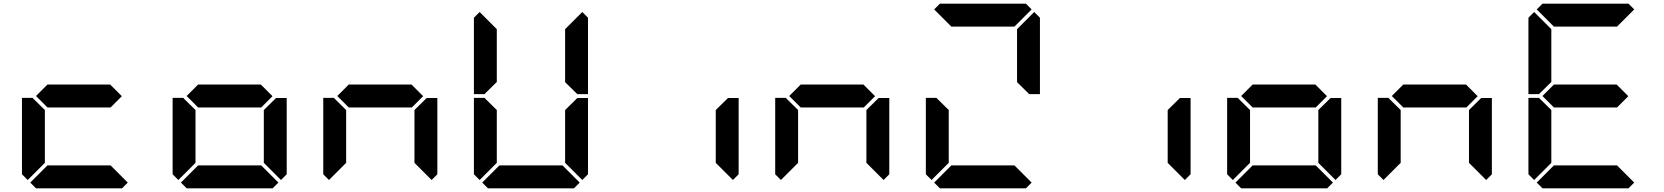

<svg xmlns="http://www.w3.org/2000/svg" viewBox="-20 -1020 9016 1040"><path d="M577 -562 640 -499 579 -438H237L175 -500L237 -562ZM130 -45 99 -76V-490H157L161 -485L223 -424V-138ZM672 -31 641 0H175L144 -31L237 -124H579Z M1393 -562 1456 -499 1395 -438H1053L991 -500L1053 -562ZM946 -45 915 -76V-490H973L977 -485L1039 -424V-138ZM1471 -485 1475 -489H1533V-76L1502 -45L1409 -138V-424ZM1488 -31 1457 0H991L960 -31L1053 -124H1395Z M2209 -562 2272 -499 2211 -438H1869L1807 -500L1869 -562ZM1762 -45 1731 -76V-490H1789L1793 -485L1855 -424V-138ZM2287 -485 2291 -489H2349V-76L2318 -45L2225 -138V-424Z M2609 -515 2605 -510H2547V-924L2578 -955L2671 -862V-576ZM2578 -45 2547 -76V-490H2605L2609 -485L2671 -424V-138ZM3103 -485 3107 -489H3165V-76L3134 -45L3041 -138V-424ZM3134 -955 3165 -924V-510H3107L3103 -514L3041 -575V-862ZM3120 -31 3089 0H2623L2592 -31L2685 -124H3027Z M3919 -485 3923 -489H3981V-76L3950 -45L3857 -138V-424Z M4657 -562 4720 -499 4659 -438H4317L4255 -500L4317 -562ZM4210 -45 4179 -76V-490H4237L4241 -485L4303 -424V-138ZM4735 -485 4739 -489H4797V-76L4766 -45L4673 -138V-424Z M5026 -45 4995 -76V-490H5053L5057 -485L5119 -424V-138ZM5040 -969 5071 -1000H5537L5568 -969L5475 -876H5133ZM5582 -955 5613 -924V-510H5555L5551 -514L5489 -575V-862ZM5568 -31 5537 0H5071L5040 -31L5133 -124H5475Z M6367 -485 6371 -489H6429V-76L6398 -45L6305 -138V-424Z M7105 -562 7168 -499 7107 -438H6765L6703 -500L6765 -562ZM6658 -45 6627 -76V-490H6685L6689 -485L6751 -424V-138ZM7183 -485 7187 -489H7245V-76L7214 -45L7121 -138V-424ZM7200 -31 7169 0H6703L6672 -31L6765 -124H7107Z M7921 -562 7984 -499 7923 -438H7581L7519 -500L7581 -562ZM7474 -45 7443 -76V-490H7501L7505 -485L7567 -424V-138ZM7999 -485 8003 -489H8061V-76L8030 -45L7937 -138V-424Z M8737 -562 8800 -499 8739 -438H8397L8335 -500L8397 -562ZM8321 -515 8317 -510H8259V-924L8290 -955L8383 -862V-576ZM8290 -45 8259 -76V-490H8317L8321 -485L8383 -424V-138ZM8304 -969 8335 -1000H8801L8832 -969L8739 -876H8397ZM8832 -31 8801 0H8335L8304 -31L8397 -124H8739Z"/></svg>

Font: DSEG7 Classic
Style: Bold
Weight: 700
Designer: Keshikan(Twitter:@keshinomi_88pro)
Version: Version 0.46